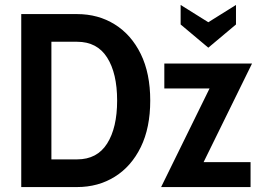

<svg xmlns="http://www.w3.org/2000/svg" viewBox="-20 -757 1055 777"><path d="M66 0V-700H292Q377.5 -700 444.5 -658.2Q511.5 -616.5 549.8 -538.2Q588 -460 588 -350Q588 -240 549.8 -161.8Q511.5 -83.5 444.5 -41.8Q377.5 0 292 0ZM188 -112H292Q373 -112 413.5 -176Q454 -240 454 -350Q454 -460.5 413.5 -524.2Q373 -588 292 -588H188ZM632 0 828 -399H645V-500H1000L804 -101H994V0ZM823 -564 711 -658V-737L823 -667L935 -737V-658Z"/></svg>

Font: Cabin Condensed
Style: Bold
Weight: 700
Width: 3
Designer: Pablo Impallari
Foundry: Pablo Impallari. http://www.impallari.com Igino Marini. http://www.ikern.com
Version: Version 3.001; ttfautohint (v1.8.3)